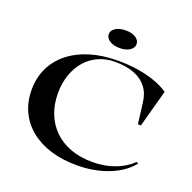

<svg xmlns="http://www.w3.org/2000/svg" viewBox="-158 -1086 1263 1260"><g transform="rotate(20 473.5 -456.0)"><path d="M884 -133Q842 -82 782.5 -49.5Q723 -17 653.5 -1Q584 15 509 15Q408 15 326 -10Q244 -35 184.5 -83Q125 -131 93 -198.5Q61 -266 61 -351Q61 -435 94 -503.5Q127 -572 188.5 -621Q250 -670 336.5 -696.5Q423 -723 530 -723Q607 -723 674 -712Q741 -701 795 -681Q849 -661 886 -635L815 -375H794L776 -519Q769 -582 736.5 -624Q704 -666 648.5 -687.5Q593 -709 514 -709Q451 -709 398.5 -685.5Q346 -662 309 -619Q272 -576 251.5 -517.5Q231 -459 231 -388Q231 -311 256 -247Q281 -183 328.5 -136.5Q376 -90 444 -65Q512 -40 599 -40Q680 -40 751 -66Q822 -92 871 -140ZM510 -927Q552 -927 579 -910Q606 -893 606 -866Q606 -839 579 -821.5Q552 -804 510 -804Q467 -804 439.5 -821.5Q412 -839 412 -866Q412 -893 439.5 -910Q467 -927 510 -927Z"/></g></svg>

Font: Kalnia SemiExpanded
Style: Regular
Weight: 400
Width: 6
Designer: Frida Medrano
Foundry: Frida Medrano
Version: Version 1.105